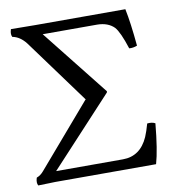

<svg xmlns="http://www.w3.org/2000/svg" viewBox="-75 -714 724 784"><g transform="rotate(-10 287.0 -322.0)"><path d="M372.1 -603H146L363.8 -328.1L362.8 -323.2L103 -43H379.9Q452.1 -43 484.9 -116.7Q494.1 -138.2 502.9 -169.9Q522.5 -172.4 536.1 -165Q525.9 -55.7 509.8 0H91.8L21 2Q14.2 -9.8 20 -28.8Q20.5 -30.3 21 -30.8Q36.6 -36.1 49.8 -51.8L271 -309.1L272.9 -310.1L78.1 -576.2Q53.2 -608.4 22 -613.8Q15.6 -625 21 -643.1Q22 -645 22 -646L123 -645H496.1Q508.3 -586.4 517.1 -490.2Q500 -483.4 483.9 -484.9Q460.9 -556.2 441.9 -577.1Q416.5 -602.5 372.1 -603Z"/></g></svg>

Font: Linux Libertine Display O
Style: Regular
Weight: 400
Designer: Philipp H. Poll
Foundry: Philipp H. Poll
Version: Version 5.0.9